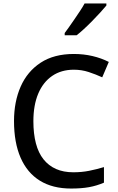

<svg xmlns="http://www.w3.org/2000/svg" viewBox="-20 -1079 683 1110"><path d="M391 11Q284 11 210.5 -34.5Q137 -80 99 -167.5Q61 -255 61 -379Q61 -491 99.5 -578.5Q138 -666 215 -716.5Q292 -767 407 -767Q463 -767 514.5 -755Q566 -743 609 -721L571 -632Q534 -649 493 -662.5Q452 -676 407 -676Q334 -676 281.5 -640Q229 -604 201 -537.5Q173 -471 173 -378Q173 -306 187.5 -250.5Q202 -195 231.5 -158Q261 -121 304 -102Q347 -83 404 -83Q452 -83 495 -91.5Q538 -100 581 -113V-23Q539 -5 495 3Q451 11 391 11ZM354 -875V-888Q363 -900 378 -921Q393 -942 410 -967Q427 -992 443 -1016Q459 -1040 469 -1059H595V-1047Q581 -1030 559.5 -1006.5Q538 -983 513 -957.5Q488 -932 464.5 -910.5Q441 -889 423 -875Z"/></svg>

Font: Menbere
Style: Regular
Weight: 400
Designer: Aleme Tadesse
Foundry: Sorkin Type Co
Version: Version 1.000